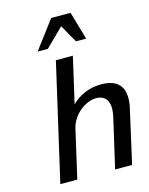

<svg xmlns="http://www.w3.org/2000/svg" viewBox="-140 -1060 893 1147"><g transform="rotate(-15 306.5 -486.5)"><path d="M461 -800 411 -973H291L161 -800H224L336 -910L398 -800ZM87 0H192L260 -297C279 -381 360 -441 427 -441C478 -441 503 -408 503 -356C503 -343 500 -327 497 -309L426 0H531L603 -320C610 -346 613 -370 613 -392C613 -472 567 -513 476 -513C397 -513 338 -482 293 -439L358 -722H253Z"/></g></svg>

Font: Perun Medium Italic
Style: Regular
Weight: 500
Italic angle: -12°
Foundry: Copyright (c) Stefan Peev, Context Ltd, 2016
Version: Version 1.026